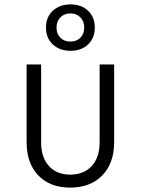

<svg xmlns="http://www.w3.org/2000/svg" viewBox="-20 -843 640 873"><path d="M299 10Q207 10 154 -45.5Q101 -101 101 -196V-550H167V-196Q167 -127 202.5 -88Q238 -49 299 -49Q361 -49 397 -88Q433 -127 433 -196V-550H499V-196Q499 -101 445 -45.5Q391 10 299 10ZM301 -612Q251 -612 220 -641Q189 -670 189 -718Q189 -765 220 -794Q251 -823 301 -823Q350 -823 380.5 -794Q411 -765 411 -718Q411 -670 380.5 -641Q350 -612 301 -612ZM300 -654Q328 -654 345.5 -671.5Q363 -689 363 -718Q363 -746 345.5 -764Q328 -782 300 -782Q272 -782 254.5 -764Q237 -746 237 -718Q237 -689 254.5 -671.5Q272 -654 300 -654Z"/></svg>

Font: JetBrains Mono NL ExtraLight
Style: Regular
Weight: 200
Designer: Philipp Nurullin, Konstantin Bulenkov
Foundry: JetBrains
Version: Version 2.304; ttfautohint (v1.8.4.7-5d5b)